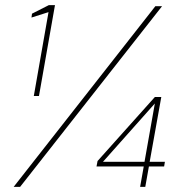

<svg xmlns="http://www.w3.org/2000/svg" viewBox="-20 -724 701 744"><path d="M111 -352 168 -677 102 -656 104 -671 169 -704H193L131 -352ZM33 0 582 -700H608L58 0ZM523 0 537 -79H354L358 -100L580 -348H605L560 -97H619L616 -79H557L543 0ZM379 -97H540L580 -323Z"/></svg>

Font: DM Sans 24pt Thin
Style: Italic
Weight: 250
Italic angle: -10°
Designer: Colophon Foundry, Jonny Pinhorn
Foundry: Colophon Foundry
Version: Version 4.004;gftools[0.9.30]